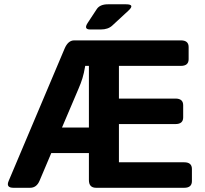

<svg xmlns="http://www.w3.org/2000/svg" viewBox="-20 -892 973 912"><path d="M408.7 -752Q376 -752 396.5 -783.2L439.5 -848.6Q454.6 -871.6 492.7 -871.6H578.6Q622.6 -871.6 590.3 -841.8L513.2 -770.5Q493.2 -752 459 -752ZM43.9 0Q7.3 0 21 -32.2L286.6 -660.6Q303.2 -700.2 332.5 -700.2H839.4Q876 -700.2 876 -668.5V-610.8Q876 -579.1 839.4 -579.1H544.9V-423.8H813.5Q850.1 -423.8 850.1 -392.1V-334.5Q850.1 -302.7 813.5 -302.7H544.9V-121.1H855Q891.6 -121.1 891.6 -89.4V-31.7Q891.6 0 855 0H436.5Q402.3 0 402.3 -36.6V-165H223.6L168 -33.7Q153.8 0 123 0ZM274.4 -286.1H402.3V-579.1H384.8Q378.9 -543.9 371.6 -520.3Q364.3 -496.6 353 -470.7Z"/></svg>

Font: Istok Web
Style: Bold
Weight: 700
Designer: Andrey V. Panov
Foundry: Andrey V. Panov
Version: Version 1.0.2g